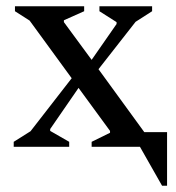

<svg xmlns="http://www.w3.org/2000/svg" viewBox="-20 -471 565 616"><path d="M24 0V-16L78 -50L210 -220L75 -405L28 -435V-451H250V-435L185 -406V-400L274 -279L354 -394V-400L299 -435V-451H468V-435L415 -401L296 -249L443 -47H516V125H500L429 0H274V-16L333 -45V-51L232 -189L141 -57V-51L202 -16V0Z"/></svg>

Font: Spectral Medium
Style: Regular
Weight: 500
Designer: Jean-Baptiste Levee
Foundry: Production Type
Version: Version 2.001